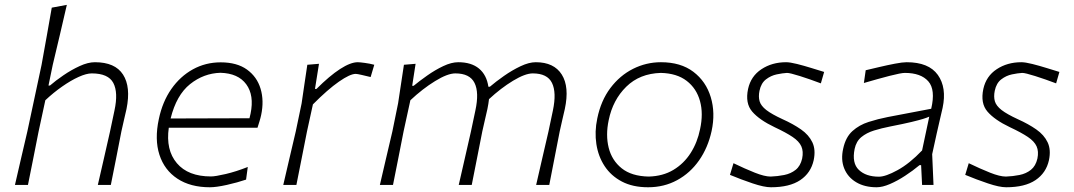

<svg xmlns="http://www.w3.org/2000/svg" viewBox="-20 -761 4418 790"><path d="M41.5 0Q54.5 -56 66.2 -107.2Q78 -158.5 92.5 -220L151 -494Q162.5 -557.5 173 -616.2Q183.5 -675 193 -729.5L255 -741Q241 -680.5 226.8 -619.5Q212.5 -558.5 197 -494L179.5 -409H185.5Q208.5 -429 241 -451.2Q273.5 -473.5 307.8 -489.2Q342 -505 370.5 -505Q453.5 -505 486.2 -454.2Q519 -403.5 500.5 -312.5Q496 -292 490.8 -270.5Q485.5 -249 479.5 -220.5Q467.5 -159.5 457.5 -107.8Q447.5 -56 436 0H382.5Q395.5 -56 407.2 -107.5Q419 -159 432.5 -219L451 -306.5Q467 -380.5 446.2 -419.8Q425.5 -459 357.5 -459Q335.5 -459 303.5 -444.5Q271.5 -430 235.8 -405Q200 -380 166.5 -348.5L138.5 -218.5Q126.5 -158 116.5 -107.2Q106.5 -56.5 95 0Z M843.5 9.5Q763.5 9.5 710 -25.8Q656.5 -61 636 -124.2Q615.5 -187.5 633.5 -271Q648.5 -342.5 685 -394.8Q721.5 -447 773.8 -475.8Q826 -504.5 888 -504.5Q955 -504.5 996.2 -474.8Q1037.5 -445 1052.2 -395.8Q1067 -346.5 1054.5 -287.5Q1052 -275.5 1047.5 -261Q1043 -246.5 1039.5 -235.5H674.5Q661.5 -144 707.8 -89.5Q754 -35 848 -35Q866 -35 908.8 -45Q951.5 -55 999.5 -74L992.5 -22Q957 -10 913.5 -0.2Q870 9.5 843.5 9.5ZM887 -461.5Q818 -459.5 762 -414.8Q706 -370 682 -273.5L1006.5 -274.5Q1009 -284.5 1011 -293.5Q1026.5 -369 993.2 -414.2Q960 -459.5 887 -461.5Z M1145.5 0Q1158.5 -56 1170.5 -107.5Q1182.5 -159 1197 -220.5L1221 -335.5Q1226.5 -373.5 1232.5 -414Q1238.5 -454.5 1244.5 -494.5L1292.5 -498.5L1276 -395H1282Q1336 -449 1379.2 -477Q1422.5 -505 1452 -505Q1460 -505 1480.8 -502.2Q1501.5 -499.5 1520 -494.5L1505 -444Q1486 -448.5 1467.8 -452.8Q1449.5 -457 1443.5 -457Q1420.5 -457 1374.5 -425Q1328.5 -393 1267.5 -331.5L1243 -219.5Q1231 -158.5 1220.8 -107.2Q1210.5 -56 1199.5 0Z M1543 0Q1556 -56 1568 -107.5Q1580 -159 1594.5 -220.5L1618 -336Q1623.5 -373.5 1629.8 -414Q1636 -454.5 1642 -494.5L1690 -498.5L1676 -408H1682Q1705.5 -427.5 1737.8 -450.2Q1770 -473 1803.8 -489Q1837.5 -505 1865.5 -505Q1919.5 -505 1951 -478.8Q1982.5 -452.5 1989.5 -404H1995.5Q2020 -425 2053.5 -448.5Q2087 -472 2121.8 -488.5Q2156.5 -505 2184.5 -505Q2259.5 -505 2291.5 -454.2Q2323.5 -403.5 2304 -312.5Q2299.5 -291.5 2294.2 -270.2Q2289 -249 2283 -220.5Q2271 -159.5 2261 -107.8Q2251 -56 2240 0H2186Q2199 -56.5 2210.8 -108Q2222.5 -159.5 2236.5 -219L2255 -306.5Q2270.5 -380.5 2251.2 -419.8Q2232 -459 2172 -459Q2141 -459 2091 -428.8Q2041 -398.5 1992 -353Q1990 -334.5 1985.5 -312.5Q1981 -291.5 1975.8 -270.2Q1970.5 -249 1964.5 -220.5Q1952.5 -159.5 1942.2 -107.2Q1932 -55 1921 0H1867.5Q1880.5 -56.5 1892.2 -108Q1904 -159.5 1917.5 -219L1936 -306.5Q1952 -380.5 1932.5 -419.8Q1913 -459 1853.5 -459Q1821.5 -459 1770 -427.2Q1718.5 -395.5 1668.5 -348.5L1640.5 -220Q1629 -160 1618.5 -108Q1608 -56 1597 0Z M2646.5 9.5Q2583.5 9.5 2538.8 -14Q2494 -37.5 2467.8 -77.5Q2441.5 -117.5 2433.8 -168.2Q2426 -219 2437.5 -273.5Q2452.5 -347 2491.5 -398.8Q2530.5 -450.5 2584.8 -477.8Q2639 -505 2699.5 -505Q2781 -505 2833 -465.5Q2885 -426 2904.5 -361.2Q2924 -296.5 2908 -222Q2893 -153.5 2856.5 -101.2Q2820 -49 2766.2 -19.8Q2712.5 9.5 2646.5 9.5ZM2649 -34.5Q2707.5 -36 2750.8 -62Q2794 -88 2821.8 -131.5Q2849.5 -175 2860.5 -229.5Q2874.5 -293.5 2860.2 -345.2Q2846 -397 2805.5 -428.2Q2765 -459.5 2699 -461Q2612 -458.5 2556.8 -404.2Q2501.5 -350 2484.5 -266.5Q2471.5 -205 2484.5 -153Q2497.5 -101 2538 -68.5Q2578.5 -36 2649 -34.5Z M3152 9.5Q3124 9.5 3076.5 -6.5Q3029 -22.5 2983.5 -41.5L2998 -89.5Q3045.5 -66.5 3085.8 -50.5Q3126 -34.5 3151 -34.5Q3179.5 -35.5 3206.8 -41Q3234 -46.5 3253.8 -62.2Q3273.5 -78 3280.5 -108.5Q3286.5 -138 3277.2 -158.8Q3268 -179.5 3241.2 -197.5Q3214.5 -215.5 3167.5 -237.5Q3104.5 -267.5 3075 -301.8Q3045.5 -336 3058 -395Q3069.5 -447.5 3113 -476.2Q3156.5 -505 3214.5 -505Q3230.5 -505 3259.5 -497.8Q3288.5 -490.5 3319 -481Q3349.5 -471.5 3371 -465L3357.5 -418Q3312.5 -435 3271.5 -448Q3230.5 -461 3218 -461Q3200 -460 3176 -455Q3152 -450 3131.8 -434.5Q3111.5 -419 3105 -387.5Q3100 -363 3105.5 -344.2Q3111 -325.5 3133.2 -308.2Q3155.5 -291 3200 -270.5Q3243.5 -251 3275.8 -228.5Q3308 -206 3322.5 -175.5Q3337 -145 3328 -102Q3316.5 -49.5 3272.8 -20Q3229 9.5 3152 9.5Z M3587 9.5Q3537.5 9.5 3502.8 -11.2Q3468 -32 3453.5 -68.2Q3439 -104.5 3449.5 -150Q3459.5 -196.5 3487.5 -221.8Q3515.5 -247 3553.8 -259.2Q3592 -271.5 3633 -279.5L3811.5 -313.5Q3830 -392 3799.5 -426.5Q3769 -461 3703 -461Q3687.5 -461 3640 -448.8Q3592.5 -436.5 3534.5 -419.5L3542 -472Q3565 -477.5 3598 -485.2Q3631 -493 3662.2 -499Q3693.5 -505 3710.5 -505Q3801.5 -505 3838.8 -452.8Q3876 -400.5 3858.5 -317.5Q3854 -296 3847.5 -270Q3841 -244 3834 -211L3815.5 -126.5Q3817 -94.5 3818.2 -65Q3819.5 -35.5 3821 0H3774L3770 -81.5H3763.5Q3736 -58.5 3704.2 -37.8Q3672.5 -17 3641.8 -3.8Q3611 9.5 3587 9.5ZM3596.5 -34Q3624 -34 3673.2 -61Q3722.5 -88 3774 -142L3803.5 -281Q3793.5 -276.5 3777.2 -271.5Q3761 -266.5 3729.8 -259Q3698.5 -251.5 3642.5 -240.5Q3607 -233.5 3576.2 -224Q3545.5 -214.5 3524.2 -197Q3503 -179.5 3496.5 -148.5Q3484.5 -90 3513.8 -62Q3543 -34 3596.5 -34Z M4120 9.5Q4092 9.5 4044.5 -6.5Q3997 -22.5 3951.5 -41.5L3966 -89.5Q4013.5 -66.5 4053.8 -50.5Q4094 -34.5 4119 -34.5Q4147.5 -35.5 4174.8 -41Q4202 -46.5 4221.8 -62.2Q4241.5 -78 4248.5 -108.5Q4254.5 -138 4245.2 -158.8Q4236 -179.5 4209.2 -197.5Q4182.5 -215.5 4135.5 -237.5Q4072.5 -267.5 4043 -301.8Q4013.5 -336 4026 -395Q4037.5 -447.5 4081 -476.2Q4124.5 -505 4182.5 -505Q4198.5 -505 4227.5 -497.8Q4256.5 -490.5 4287 -481Q4317.5 -471.5 4339 -465L4325.5 -418Q4280.5 -435 4239.5 -448Q4198.5 -461 4186 -461Q4168 -460 4144 -455Q4120 -450 4099.8 -434.5Q4079.5 -419 4073 -387.5Q4068 -363 4073.5 -344.2Q4079 -325.5 4101.2 -308.2Q4123.5 -291 4168 -270.5Q4211.5 -251 4243.8 -228.5Q4276 -206 4290.5 -175.5Q4305 -145 4296 -102Q4284.5 -49.5 4240.8 -20Q4197 9.5 4120 9.5Z"/></svg>

Font: Commissioner Loud ExtraLight
Style: Italic
Weight: 200
Italic angle: -12°
Designer: Kostas Bartsokas
Foundry: Kostas Bartsokas
Version: Version 1.000; ttfautohint (v1.8.3)